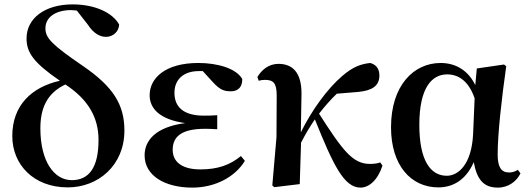

<svg xmlns="http://www.w3.org/2000/svg" viewBox="-20 -839 2407 875"><path d="M289 15C427 15 547 -85 547 -244C547 -363 495 -444 360 -537C215 -636 187 -666 187 -710C187 -763 237 -793 304 -793L330 -791L380 -727C406 -687 435 -671 463 -671C497 -671 522 -697 523 -727C495 -779 416 -819 311 -819C185 -819 101 -756 101 -664C101 -600 132 -554 253 -471C124 -442 36 -359 36 -219C36 -89 133 15 289 15ZM278 -454C380 -387 429 -306 429 -201C429 -76 386 -18 307 -18C227 -18 164 -103 164 -254C164 -344 193 -414 278 -454Z M856 16C964 16 1053 -35 1096 -106L1078 -128C1028 -87 973 -67 893 -67C806 -67 767 -104 767 -156C767 -212 801 -252 914 -252C926 -252 939 -252 970 -250V-314C945 -312 929 -312 909 -312C812 -312 775 -355 775 -416C775 -477 817 -515 886 -515H904L949 -466C984 -427 1004 -423 1033 -423C1066 -423 1085 -444 1084 -479C1057 -527 972 -552 884 -552C733 -552 662 -483 662 -405C662 -343 710 -294 824 -278C688 -260 639 -198 639 -131C639 -38 732 16 856 16Z M1623 16C1661 16 1701 -17 1723 -84L1713 -99C1704 -95 1687 -92 1666 -92C1587 -92 1542 -153 1434 -321C1461 -356 1488 -386 1515 -412L1612 -420C1675 -426 1709 -447 1709 -495C1709 -530 1690 -546 1667 -552C1624 -547 1589 -535 1540 -493C1472 -435 1401 -337 1351 -236L1354 -410C1355 -510 1312 -548 1249 -548C1204 -548 1172 -520 1153 -488L1159 -471C1169 -474 1178 -475 1188 -475C1227 -475 1241 -459 1241 -403L1240 -214L1221 6L1230 14L1346 0L1352 -189C1375 -233 1391 -260 1415 -295C1499 -86 1548 16 1623 16Z M1978 15C2040 15 2102 -15 2139 -100C2154 -18 2186 16 2249 16C2297 16 2335 -13 2352 -49L2340 -65C2328 -58 2317 -53 2300 -53C2265 -53 2248 -76 2248 -135C2248 -229 2266 -389 2287 -537L2277 -545L2153 -527L2146 -451C2115 -516 2059 -552 1988 -552C1865 -552 1762 -449 1762 -259C1762 -86 1852 15 1978 15ZM2143 -391 2136 -227C2129 -90 2069 -38 2016 -38C1941 -38 1891 -109 1891 -270C1891 -441 1949 -500 2018 -500C2069 -500 2116 -470 2143 -391Z"/></svg>

Font: Noto Serif SC
Style: Bold
Weight: 700
Designer: Ryoko NISHIZUKA 西塚涼子 (kana & ideographs); Frank Grießhammer (Latin, Greek & Cyrillic); Wenlong ZHANG 张文龙 (bopomofo); San
Foundry: Adobe
Version: Version 2.001;hotconv 1.1.0;makeotfexe 2.6.0